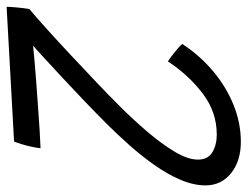

<svg xmlns="http://www.w3.org/2000/svg" viewBox="-109 -620 730 566"><g transform="rotate(90 256.0 -337.0)"><path d="M410 -91.5Q409 -80.5 405.5 -64.5Q402 -48.5 397.5 -34.2Q393 -20 390.5 -13.5L-7 8.5Q-7 0 -5.2 -20Q-3.5 -40 -0.5 -58.5Q22 -77 58 -109.5Q94 -142 136.5 -181.8Q179 -221.5 220.5 -261Q250 -289 287.8 -326.8Q325.5 -364.5 361 -406Q396.5 -447.5 420 -486.5Q443.5 -525.5 443.5 -555.5Q443.5 -585 421.8 -598Q400 -611 370 -611Q303.5 -611 249.5 -570.2Q195.5 -529.5 154 -467Q145 -472.5 127.8 -486.2Q110.5 -500 102.5 -509Q135.5 -560 181.5 -599Q227.5 -638 281.2 -660Q335 -682 391 -682Q448 -682 483.8 -653Q519.5 -624 519.5 -578Q519.5 -542.5 503 -504Q486.5 -465.5 459.5 -427.2Q432.5 -389 400.5 -353Q368.5 -317 338 -286.5Q307.5 -256 271.2 -221.2Q235 -186.5 200.8 -154.8Q166.5 -123 141.2 -99.8Q116 -76.5 107.5 -69.5Q120.5 -71 149.2 -73.5Q178 -76 214.8 -78.8Q251.5 -81.5 289.5 -84.2Q327.5 -87 359.5 -89Q391.5 -91 410 -91.5Z"/></g></svg>

Font: Grandstander Light
Style: Italic
Weight: 300
Italic angle: -15°
Designer: Tyler Finck
Foundry: Etcetera Type Co
Version: Version 1.200; ttfautohint (v1.8.3)